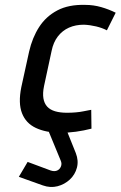

<svg xmlns="http://www.w3.org/2000/svg" viewBox="-20 -531 493 785"><path d="M178 -13 176 -1 228 125Q234 138 229 150Q224 162 213 166.5Q202 171 187 166L93 131L57 192L155 227Q186 238 215 230.5Q244 223 265.5 203Q287 183 294.5 154.5Q302 126 290 95L251 -2L252 -6ZM417 -407 453 -479Q425 -493 393.5 -502Q362 -511 329 -511Q261 -513 214.5 -488.5Q168 -464 140 -420.5Q112 -377 99 -320L67 -174Q54 -109 70 -68Q86 -27 126.5 -8Q167 11 225 12Q258 12 290.5 7.5Q323 3 354 -5L353 -82Q353 -82 344.5 -80.5Q336 -79 321.5 -76Q307 -73 289.5 -71.5Q272 -70 254 -70Q226 -70 205.5 -76Q185 -82 173 -95Q161 -108 157.5 -129Q154 -150 160 -179L191 -323Q198 -358 216.5 -382Q235 -406 262 -418Q289 -430 323 -430Q348 -429 373 -423Q398 -417 417 -407Z"/></svg>

Font: Advent Pro SemiBold
Style: Italic
Weight: 600
Italic angle: -12°
Version: Version 3.000